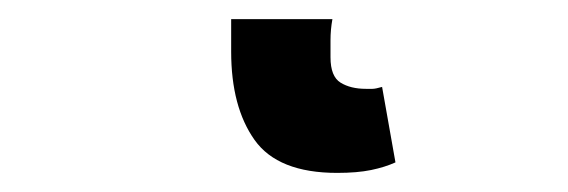

<svg xmlns="http://www.w3.org/2000/svg" viewBox="-20 35 595 201"><path d="M333 216Q271 216 246.5 181.5Q222 147 222 89V55H328Q326 66 326 77Q326 88 326 95Q326 115 336.5 121.5Q347 128 363 128Q367 128 370 128Q373 128 380 126L394 205Q383 210 368.5 213Q354 216 333 216Z"/></svg>

Font: Giro Regular
Style: Bold
Weight: 700
Designer: Paul D. Hunt
Foundry: Adobe Systems Incorporated
Version: Version 1.000;PS 1.0;hotconv 1.0.88;makeotf.lib2.5.647800